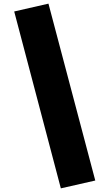

<svg xmlns="http://www.w3.org/2000/svg" viewBox="-20 -908 602 1054"><path d="M246 -888 58 -845 314 126 503 83Z"/></svg>

Font: Glow Sans SC Normal Heavy
Style: Regular
Weight: 900
Designer: Ryoko NISHIZUKA (kana, bopomofo & ideographs); Paul D. Hunt (Latin, Greek & Cyrillic); Sandoll Communications, Soo-young
Version: Version 0.93